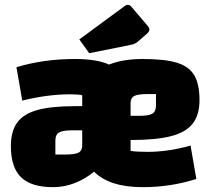

<svg xmlns="http://www.w3.org/2000/svg" viewBox="-20 -759 885 794"><path d="M25 0ZM768 -157 792 -19Q686 15 570 15Q433 15 369 -49Q331 -18 288 -1.5Q245 15 200 15Q109 15 67 -26Q25 -67 25 -155Q25 -216 51 -252Q77 -288 134.5 -304Q192 -320 290 -320H320V-365Q305 -369 270 -369Q177 -369 72 -343L48 -481Q160 -515 290 -515Q381 -515 431 -492Q488 -515 570 -515Q662 -515 712 -499.5Q762 -484 783.5 -447.5Q805 -411 805 -345Q805 -284 777 -248Q749 -212 687.5 -196Q626 -180 520 -180V-135Q544 -131 590 -131Q676 -131 768 -157ZM520 -332V-280H556Q595 -280 610 -289Q625 -298 625 -322V-370H589Q550 -370 535 -362Q520 -354 520 -332ZM320 -158V-220H278Q239 -220 224 -211Q209 -202 209 -178V-120H251Q290 -120 305 -128Q320 -136 320 -158ZM308 -596 497 -735Q502 -739 508 -739Q513 -739 516.5 -737Q520 -735 526 -728L589 -654Q598 -644 598 -637Q598 -629 587 -619L549 -586Q538 -577 523 -574L349 -539Z"/></svg>

Font: Changa Black
Style: Regular
Weight: 900
Designer: Eduardo Rodriguez Tunni
Foundry: Eduardo Rodriguez Tunni
Version: Version 2.001; ttfautohint (v1.5.10-5e6f)